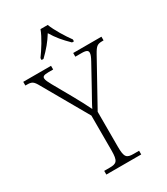

<svg xmlns="http://www.w3.org/2000/svg" viewBox="-234 -1028 978 1125"><g transform="rotate(-30 255.5 -465.5)"><path d="M148 -784V-771H161C204 -813 230 -844 258 -889C285 -844 311 -813 354 -771H367V-784C339 -822 299 -886 282 -931H233C217 -886 176 -822 148 -784ZM141 0H377V-25H341C293 -25 281 -35 281 -109V-344L445 -640C469 -683 479 -689 513 -689H520V-714H329V-689H371C406 -689 414 -681 414 -667C414 -655 408 -641 395 -617L314 -470C291 -428 272 -396 262 -374C243 -412 222 -453 198 -495L128 -619C117 -640 107 -657 107 -670C107 -681 112 -689 147 -689H179V-714H-9V-689H-1C35 -689 44 -684 66 -644L238 -343V-108C238 -35 225 -25 177 -25H141Z"/></g></svg>

Font: Noto Serif Hebrew SemiCondensed ExtraLight
Style: Regular
Weight: 200
Width: 4
Designer: Monotype Design Team
Foundry: Monotype Imaging Inc.
Version: Version 2.004